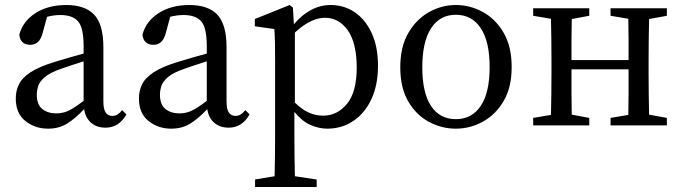

<svg xmlns="http://www.w3.org/2000/svg" viewBox="-20 -501 2725 767"><path d="M402 9Q366 9 343.5 -11Q321 -31 316 -65Q278 -25 246 -6Q214 13 172 13Q120 13 81.5 -17.5Q43 -48 43 -108Q43 -137 55 -163Q67 -189 101.5 -212Q136 -235 203 -255Q229 -263 256.5 -271Q284 -279 314 -287V-317Q314 -390 292 -415.5Q270 -441 221 -441Q196 -441 168 -434L150 -368Q138 -322 101 -322Q62 -322 57 -362Q71 -416 121.5 -448.5Q172 -481 245 -481Q320 -481 356.5 -442Q393 -403 393 -312V-96Q393 -64 402.5 -51Q412 -38 428 -38Q441 -38 450 -44Q459 -50 468 -61L485 -44Q455 9 402 9ZM127 -123Q127 -83 149 -65.5Q171 -48 205 -48Q229 -48 251 -57.5Q273 -67 314 -98V-256Q263 -240 224 -226Q180 -211 159 -193Q138 -175 132.5 -157Q127 -139 127 -123Z M894 9Q858 9 835.5 -11Q813 -31 808 -65Q770 -25 738 -6Q706 13 664 13Q612 13 573.5 -17.5Q535 -48 535 -108Q535 -137 547 -163Q559 -189 593.5 -212Q628 -235 695 -255Q721 -263 748.5 -271Q776 -279 806 -287V-317Q806 -390 784 -415.5Q762 -441 713 -441Q688 -441 660 -434L642 -368Q630 -322 593 -322Q554 -322 549 -362Q563 -416 613.5 -448.5Q664 -481 737 -481Q812 -481 848.5 -442Q885 -403 885 -312V-96Q885 -64 894.5 -51Q904 -38 920 -38Q933 -38 942 -44Q951 -50 960 -61L977 -44Q947 9 894 9ZM619 -123Q619 -83 641 -65.5Q663 -48 697 -48Q721 -48 743 -57.5Q765 -67 806 -98V-256Q755 -240 716 -226Q672 -211 651 -193Q630 -175 624.5 -157Q619 -139 619 -123Z M999 246V216L1077 203Q1078 162 1078.5 118Q1079 74 1079 34V-258Q1079 -299 1078.5 -326.5Q1078 -354 1076 -385L998 -396V-425L1137 -481L1150 -471L1154 -404Q1186 -442 1223 -461.5Q1260 -481 1301 -481Q1354 -481 1396.5 -452.5Q1439 -424 1464.5 -369.5Q1490 -315 1490 -238Q1490 -161 1463.5 -104.5Q1437 -48 1391 -17.5Q1345 13 1288 13Q1254 13 1220 -2Q1186 -17 1156 -54V33Q1156 73 1156.5 117.5Q1157 162 1158 203L1245 216V246ZM1278 -430Q1252 -430 1222.5 -416.5Q1193 -403 1158 -371V-91Q1187 -63 1214 -51Q1241 -39 1271 -39Q1327 -39 1366 -86Q1405 -133 1405 -231Q1405 -329 1369.5 -379.5Q1334 -430 1278 -430Z M1801 13Q1744 13 1693 -14.5Q1642 -42 1610.5 -96.5Q1579 -151 1579 -232Q1579 -314 1611 -369Q1643 -424 1693.5 -452.5Q1744 -481 1801 -481Q1858 -481 1909 -453Q1960 -425 1992 -370Q2024 -315 2024 -233Q2024 -152 1992 -97.5Q1960 -43 1909 -15Q1858 13 1801 13ZM1801 -25Q1865 -25 1900.5 -78Q1936 -131 1936 -233Q1936 -335 1900.5 -388.5Q1865 -442 1801 -442Q1737 -442 1702 -388Q1667 -334 1667 -232Q1667 -130 1702 -77.5Q1737 -25 1801 -25Z M2419 -438V-468H2644V-438L2573 -425Q2572 -388 2571.5 -341.5Q2571 -295 2571 -260V-208Q2571 -173 2571.5 -127Q2572 -81 2573 -43L2644 -30V0H2419V-30L2490 -42Q2491 -80 2491 -130Q2491 -180 2491 -224H2263Q2263 -175 2263 -127.5Q2263 -80 2264 -43L2334 -30V0H2110V-30L2181 -42Q2182 -80 2182.5 -126.5Q2183 -173 2183 -208V-260Q2183 -295 2182.5 -341.5Q2182 -388 2181 -426L2110 -438V-468H2334V-438L2264 -425Q2263 -388 2263 -342Q2263 -296 2263 -261H2491Q2491 -296 2491 -342.5Q2491 -389 2490 -426Z"/></svg>

Font: Source Serif 4 Subhead
Style: Regular
Weight: 400
Designer: Frank Grießhammer
Foundry: Adobe Systems Incorporated
Version: Version 4.004;hotconv 1.0.117;makeotfexe 2.5.65602